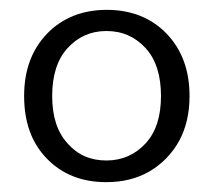

<svg xmlns="http://www.w3.org/2000/svg" viewBox="-20 -717 434 390"><path d="M29 -522C29 -522 29 -522 29 -522C29 -469 44 -427 75 -395C106 -363 146 -347 196 -347C196 -347 196 -347 196 -347C229 -347 258 -354 284 -369C309 -384 329 -404 344 -431C358 -457 365 -487 365 -522C365 -522 365 -522 365 -522C365 -575 349 -617 318 -649C287 -681 246 -697 197 -697C197 -697 197 -697 197 -697C148 -697 107 -681 76 -649C45 -617 29 -575 29 -522ZM307 -522C307 -522 307 -522 307 -522C307 -481 297 -449 276 -426C255 -403 228 -391 196 -391C196 -391 196 -391 196 -391C163 -391 137 -403 117 -426C96 -449 86 -481 86 -522C86 -522 86 -522 86 -522C86 -563 96 -596 117 -619C138 -642 164 -654 196 -654C196 -654 196 -654 196 -654C229 -654 255 -642 276 -619C297 -596 307 -563 307 -522Z"/></svg>

Font: wox.body
Style: Regular
Weight: 500
Designer: Ninad Kale (Devanagari), Jonny Pinhorn (Latin)
Foundry: Indian Type Foundry
Version: ""